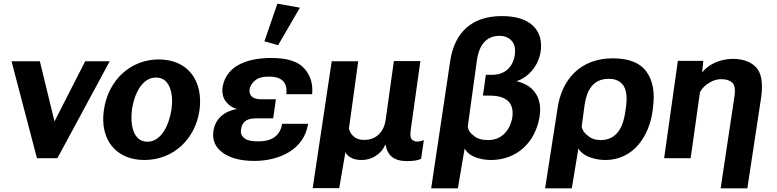

<svg xmlns="http://www.w3.org/2000/svg" viewBox="-20 -865 4247 1050"><path d="M446 -530 278 -201 198 -530H43L182 0H294L580 -530Z M770 10C928 10 1048 -104 1071 -262C1093 -424 1007 -540 848 -540C695 -540 571 -428 548 -262C525 -103 613 10 770 10ZM786 -90C706 -90 691 -188 702 -268C714 -348 755 -441 833 -441C912 -441 929 -348 918 -268C906 -187 865 -90 786 -90Z M1372 15C1503 15 1643 -44 1665 -188H1523C1511 -118 1462 -92 1394 -92C1368 -92 1336 -93 1315 -110C1300 -123 1295 -138 1298 -157C1306 -208 1339 -218 1386 -218H1474L1489 -322H1410C1385 -322 1368 -327 1357 -337C1347 -347 1343 -359 1345 -376C1347 -394 1358 -411 1375 -425C1392 -440 1417 -446 1453 -446C1522 -446 1553 -413 1546 -350H1687C1692 -405 1679 -452 1644 -491C1610 -529 1550 -548 1464 -548C1352 -548 1219 -517 1197 -388C1193 -355 1200 -327 1219 -305C1233 -288 1251 -276 1275 -269C1208 -256 1158 -219 1147 -148C1140 -99 1157 -60 1198 -30C1239 0 1296 15 1372 15ZM1501 -618 1620 -823 1497 -845 1426 -639Z M1690 164H1835L1869 -33C1875 -21 1884 -10 1899 -3C1914 6 1934 10 1957 10C1986 10 2012 3 2035 -13C2058 -27 2075 -47 2087 -73H2089C2098 -15 2135 16 2205 16C2240 16 2268 12 2283 3L2298 -99C2286 -94 2274 -91 2261 -91C2248 -91 2239 -95 2232 -103C2224 -112 2223 -128 2226 -153L2279 -531H2134L2089 -209C2080 -146 2039 -100 1973 -100C1949 -100 1929 -105 1917 -117C1902 -128 1894 -142 1888 -160L1939 -530H1794Z M2338 165H2484L2521 -53C2546 -5 2615 10 2665 10C2809 10 2910 -90 2931 -229C2939 -281 2931 -325 2906 -359C2885 -389 2851 -410 2805 -421C2874 -444 2923 -507 2936 -578C2946 -642 2931 -690 2894 -725C2856 -760 2800 -777 2724 -777C2562 -777 2466 -690 2442 -531ZM2650 -99C2616 -99 2590 -106 2572 -122C2552 -136 2541 -152 2538 -172L2588 -535C2601 -626 2645 -669 2712 -669C2739 -669 2762 -660 2777 -643C2795 -624 2800 -598 2795 -562C2784 -497 2740 -456 2673 -456H2637L2621 -342H2659C2751 -342 2792 -302 2782 -224C2770 -154 2725 -99 2650 -99Z M2961 165H3107L3143 -53C3169 -6 3242 10 3291 10C3444 10 3531 -121 3549 -260L3551 -277C3562 -359 3551 -423 3516 -472C3480 -522 3419 -546 3331 -546C3157 -546 3050 -434 3028 -265ZM3265 -99C3237 -99 3215 -106 3196 -122C3176 -136 3165 -153 3161 -172L3176 -284C3187 -365 3218 -434 3310 -434C3347 -434 3373 -421 3390 -396C3406 -371 3410 -334 3404 -285L3399 -250C3388 -172 3354 -99 3265 -99Z M3921 165H4067L4143 -335C4153 -413 4144 -466 4114 -498C4084 -528 4042 -543 3987 -543C3928 -543 3859 -519 3822 -471H3820L3826 -532H3687L3612 0H3757L3808 -361C3821 -384 3838 -401 3860 -413C3881 -426 3902 -432 3924 -432C3953 -432 3972 -425 3986 -412C3998 -398 4002 -375 3997 -341Z"/></svg>

Font: Cheyenne Sans
Style: Bold Italic
Weight: 700
Italic angle: -8.13011°
Designer: The Public Sans project authors (U.S. Web Design System), Libre Franklin designed by Pablo Impallari and Rodrigo Fuenzal
Foundry: The Cheyenne Sans Project Authors
Version: Version 2.007